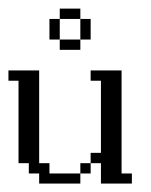

<svg xmlns="http://www.w3.org/2000/svg" viewBox="-20 -435 357 455"><path d="M170.4 -23.9V-48.3H194.8V-23.9ZM72.8 0V-23.9H48.3V-48.3H23.9V-243.7H0V-268.1H72.8V-48.3H97.2V-23.9H170.4V0ZM219.2 0V-48.3H194.8V-72.8H219.2V-243.7H194.8V-268.1H268.1V-23.9H292.5V0ZM121.6 -316.9V-341.3H170.4V-316.9ZM97.2 -341.3V-390.1H121.6V-341.3ZM170.4 -341.3V-390.1H194.8V-341.3ZM121.6 -390.1V-414.6H170.4V-390.1Z"/></svg>

Font: FS Mondwest Regular
Style: Regular
Weight: 400
Designer: NZWStudios2024
Foundry: https://fontstruct.com
Version: Version 1.0